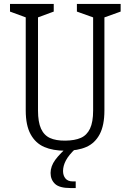

<svg xmlns="http://www.w3.org/2000/svg" viewBox="-20 -750 660 970"><path d="M110 -192V-685L121.5 -658L30.5 -691.5V-730H251.5V-691.5L160.5 -658L172 -690V-191.5Q172 -133.5 187.2 -100Q202.5 -66.5 232.5 -52.8Q262.5 -39 310 -39.5Q358 -40 388.5 -53.5Q419 -67 434.8 -100.2Q450.5 -133.5 450.5 -191.5V-690L462 -658L368.5 -691.5V-730H589.5V-691.5L496 -658L507.5 -685V-192Q507.5 -116.5 483.5 -71.5Q459.5 -26.5 416 -7.5Q372.5 11.5 310 11.5Q247.5 11.5 203.5 -7.5Q159.5 -26.5 134.8 -71.5Q110 -116.5 110 -192ZM235.5 124Q235.5 90 259.2 57.5Q283 25 333.5 -18.5L362.5 0Q327 33.5 312.8 60.8Q298.5 88 298.5 114Q298.5 137 310.8 151.8Q323 166.5 348 166.5H362.5V200H335.5Q280 200 257.8 178.8Q235.5 157.5 235.5 124Z"/></svg>

Font: Monaspace Xenon Var
Style: Regular
Weight: 400
Designer: Riley Cran and the Lettermatic Team
Version: Version 1.000 (Monaspace Xenon Var)